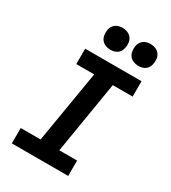

<svg xmlns="http://www.w3.org/2000/svg" viewBox="-228 -1076 1056 1189"><g transform="rotate(30 300.0 -481.5)"><path d="M53 0V-110H195L281 -625H153V-735H556V-625H414L329 -110H456V0ZM490 -807Q472 -807 455 -814Q438 -821 427.5 -834.5Q417 -848 414 -866.5Q411 -885 414 -904Q416 -917 423 -929Q430 -941 441 -949Q452 -957 465 -960Q478 -963 490 -963Q509 -963 526 -956Q543 -949 553.5 -935.5Q564 -922 567 -903.5Q570 -885 566 -866Q564 -853 557.5 -841Q551 -829 540 -821Q529 -813 516 -810Q503 -807 490 -807ZM290 -807Q272 -807 255 -814Q238 -821 227.5 -834.5Q217 -848 214 -866.5Q211 -885 214 -904Q216 -917 223 -929Q230 -941 241 -949Q252 -957 265 -960Q278 -963 290 -963Q309 -963 326 -956Q343 -949 353.5 -935.5Q364 -922 367 -903.5Q370 -885 366 -866Q364 -853 357.5 -841Q351 -829 340 -821Q329 -813 316 -810Q303 -807 290 -807Z"/></g></svg>

Font: Iosevka Curly Slab XBdEx
Style: Italic
Weight: 800
Width: 7
Italic angle: -9°
Monospace: yes
Designer: Belleve Invis
Foundry: Belleve Invis
Version: Version 11.1.0; ttfautohint (v1.8.3)